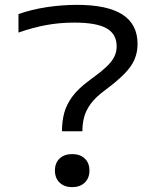

<svg xmlns="http://www.w3.org/2000/svg" viewBox="-20 -760 640 790"><path d="M235 -220Q235 -260 244 -294.5Q253 -329 277.5 -362.5Q302 -396 350 -431Q393 -462 416.5 -484Q440 -506 450 -526Q460 -546 460 -569Q460 -620 418.5 -643.5Q377 -667 286 -667Q226 -667 171 -657Q116 -647 56 -626V-702Q109 -721 172 -730.5Q235 -740 297 -740Q422 -740 484 -700Q546 -660 546 -579Q546 -545 533.5 -515.5Q521 -486 491.5 -456Q462 -426 411 -388Q373 -360 353 -332.5Q333 -305 326 -277.5Q319 -250 319 -220ZM277 10Q245 10 225.5 -8.5Q206 -27 206 -58Q206 -90 225.5 -108Q245 -126 277 -126Q309 -126 328.5 -108Q348 -90 348 -58Q348 -27 328.5 -8.5Q309 10 277 10Z"/></svg>

Font: M PLUS Code Latin Expanded
Style: Regular
Weight: 400
Width: 7
Designer: Coji Morishita
Foundry: UNDERFOREST DESIGN
Version: Version 1.002; ttfautohint (v1.8.3)